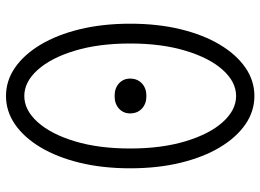

<svg xmlns="http://www.w3.org/2000/svg" viewBox="-134 -720 868 640"><g transform="rotate(-90 300.0 -400.0)"><path d="M300 14Q249 14 205.5 -16Q162 -46 129 -101Q96 -156 77.5 -232Q59 -308 59 -400Q59 -492 77.5 -568Q96 -644 129 -699Q162 -754 205.5 -784Q249 -814 300 -814Q351 -814 394.5 -784Q438 -754 471 -699Q504 -644 522.5 -568Q541 -492 541 -400Q541 -308 522.5 -232Q504 -156 471 -101Q438 -46 394.5 -16Q351 14 300 14ZM300 -47Q347 -47 387 -91.5Q427 -136 451 -216Q475 -296 475 -400Q475 -505 451 -584.5Q427 -664 387 -708.5Q347 -753 300 -753Q253 -753 213 -708.5Q173 -664 149 -584.5Q125 -505 125 -400Q125 -296 149 -216Q173 -136 213 -91.5Q253 -47 300 -47ZM300 -346Q274 -346 258 -361Q242 -376 242 -400Q242 -423 258 -437.5Q274 -452 300 -452Q326 -452 342 -437.5Q358 -423 358 -400Q358 -376 342 -361Q326 -346 300 -346Z"/></g></svg>

Font: Victor Mono Thin Light
Style: Regular
Weight: 300
Monospace: yes
Version: Version 1.561;gftools[0.9.30]